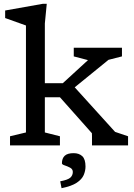

<svg xmlns="http://www.w3.org/2000/svg" viewBox="-20 -762 704 1006"><path d="M215 -68 294 -48V0H32.5V-48L116 -68V-628.5L7 -667.5V-707L204 -742H225L215 -639V-326H309L441 -447L366.5 -466.5V-512H619V-466.5L548.5 -448.5L371.5 -304.5L583 -71L651 -48V0H462V-48L461.5 -64L294 -252.5H215ZM295.5 188Q335.5 180.5 348.5 168.8Q361.5 157 361.5 139Q361.5 124 347.2 116.5Q333 109 318.8 104.5Q304.5 100 304.5 93.5Q304.5 68 319 54.2Q333.5 40.5 366 40.5Q394 40.5 411 56.2Q428 72 428 110.5Q428 133 418.5 155.2Q409 177.5 382 195.5Q355 213.5 302.5 224Z"/></svg>

Font: Newsreader Caption
Style: Regular
Weight: 400
Designer: Hugues Gentile
Foundry: Production Type
Version: Version 1.001